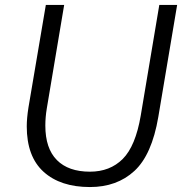

<svg xmlns="http://www.w3.org/2000/svg" viewBox="-20 -742 737 775"><path d="M88 -232Q88 -265 95 -309L165 -722H239L169 -305Q163 -269 163 -235Q163 -143 209.5 -96Q256 -49 343 -49Q424 -49 475.5 -100.5Q527 -152 548 -275L623 -722H695L619 -270Q593 -117 522.5 -52Q452 13 343 13Q224 13 156 -48.5Q88 -110 88 -232Z"/></svg>

Font: Nebula Sans Book
Style: Regular
Weight: 400
Italic angle: -9°
Designer: Paul D. Hunt for Adobe (as Source Sans)
Foundry: Nebula Entertainment & Broadcasting LLC
Version: Version 1.010